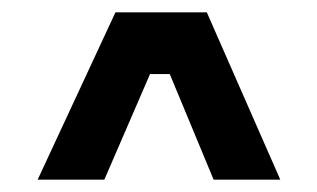

<svg xmlns="http://www.w3.org/2000/svg" viewBox="-20 -710 514 311"><path d="M167 -690H315L434 -419H326L255 -590H223L149 -419H41Z"/></svg>

Font: Mozilla Headline BETA
Style: Bold
Weight: 700
Designer: Studio DRAMA
Foundry: Studio DRAMA
Version: Version 0.100